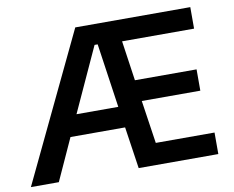

<svg xmlns="http://www.w3.org/2000/svg" viewBox="-84 -813 1112 914"><g transform="rotate(-10 472.5 -356.0)"><path d="M900 0H515L485 -202H221L129 0H-6L334 -712H890V-608H542L570 -415H868V-312H585L616 -104H900ZM425 -614H410L268 -304H470Z"/></g></svg>

Font: CST
Style: Medium
Weight: 500
Version: Version 1.00